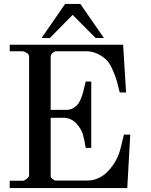

<svg xmlns="http://www.w3.org/2000/svg" viewBox="-20 -950 762 970"><path d="M29 -37H96Q103 -37 115 -46.5Q127 -56 127 -63V-665Q127 -675 114.5 -683Q102 -691 92 -691H29V-724H602L617 -483H585Q575 -522 570.5 -539.5Q566 -557 552 -590.5Q538 -624 523.5 -641Q509 -658 483 -673Q457 -688 424 -691H264Q255 -691 245.5 -682.5Q236 -674 236 -665V-395H316Q334 -395 348 -403Q362 -411 371 -420.5Q380 -430 387.5 -448.5Q395 -467 398 -478Q401 -489 406.5 -511Q412 -533 413 -538H441V-203H413Q407 -242 399 -270Q391 -298 367 -325Q343 -352 306 -355H236V-59Q236 -53 245.5 -45.5Q255 -38 260 -38H420Q482 -38 527.5 -87Q573 -136 589 -200L606 -270H638L623 0H29ZM232 -758H190L309 -930H386L505 -758H463L347 -875Z"/></svg>

Font: Academico
Style: Regular
Weight: 400
Foundry: Steinberg Media Technologies GmbH
Version: Version 0.902